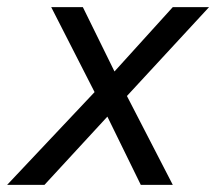

<svg xmlns="http://www.w3.org/2000/svg" viewBox="-72 -520 608 540"><path d="M516 -500 285 -250 414 0H324L230 -192L53 0H-52L194 -261L72 -500H161L250 -319L414 -500Z"/></svg>

Font: Prodigy Sans
Style: Italic
Weight: 400
Italic angle: -13°
Designer: Wei Huang
Foundry: Wei Huang
Version: Version 1.003; ttfautohint (v1.8.3)